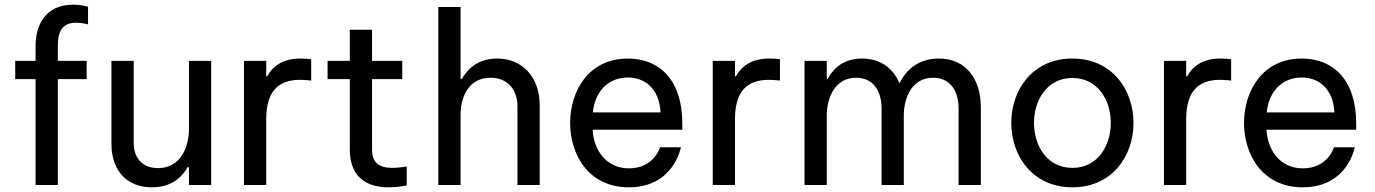

<svg xmlns="http://www.w3.org/2000/svg" viewBox="-20 -790 5872 820"><path d="M227 0V-452H350V-530H227V-595C227 -651 243 -693 305 -693C331 -693 356 -686 356 -686V-761C356 -761 330 -770 292 -770C171 -770 132 -679 132 -595V-530H45V-452H132V0Z M629 10C728 10 768 -52 781 -76H787V0H882V-530H787V-241C787 -159 750 -72 655 -72C592 -72 551 -111 551 -180V-530H456V-175C456 -59 524 10 629 10Z M1117 0V-281C1117 -400 1169 -449 1261 -449C1284 -449 1309 -446 1309 -446V-537C1309 -537 1287 -540 1264 -540C1184 -540 1143 -504 1121 -464H1117V-530H1022V0Z M1639 10C1681 10 1717 2 1717 2V-79C1717 -79 1684 -73 1655 -73C1599 -73 1569 -96 1569 -150V-452H1698V-530H1569V-663H1474V-530H1379V-452H1474V-150C1474 -49 1530 10 1639 10Z M1947 0V-299C1947 -381 1985 -458 2075 -458C2150 -458 2190 -405 2190 -335V0H2285V-341C2285 -453 2218 -540 2102 -540C2007 -540 1966 -477 1953 -453H1947V-760H1852V0Z M2666 10C2858 10 2888 -161 2888 -161H2799C2799 -161 2774 -71 2666 -71C2572 -71 2516 -145 2511 -236H2894V-264C2894 -447 2797 -540 2662 -540C2492 -540 2415 -399 2415 -265C2415 -130 2493 10 2666 10ZM2512 -310C2521 -400 2578 -459 2662 -459C2732 -459 2796 -413 2801 -310Z M3119 0V-281C3119 -400 3171 -449 3263 -449C3286 -449 3311 -446 3311 -446V-537C3311 -537 3289 -540 3266 -540C3186 -540 3145 -504 3123 -464H3119V-530H3024V0Z M3511 0V-297C3511 -369 3544 -458 3636 -458C3708 -458 3745 -404 3745 -326V0H3840V-297C3840 -370 3873 -458 3965 -458C4036 -458 4074 -405 4074 -326V0H4169V-331C4169 -453 4105 -540 3990 -540C3903 -540 3851 -493 3822 -435H3821C3794 -500 3739 -540 3661 -540C3570 -540 3531 -483 3515 -453H3511V-530H3416V0Z M4560 10C4730 10 4821 -124 4821 -265C4821 -406 4730 -540 4560 -540C4390 -540 4299 -406 4299 -265C4299 -124 4390 10 4560 10ZM4560 -73C4453 -73 4396 -166 4396 -265C4396 -364 4453 -457 4560 -457C4667 -457 4724 -364 4724 -265C4724 -166 4667 -73 4560 -73Z M5046 0V-281C5046 -400 5098 -449 5190 -449C5213 -449 5238 -446 5238 -446V-537C5238 -537 5216 -540 5193 -540C5113 -540 5072 -504 5050 -464H5046V-530H4951V0Z M5544 10C5736 10 5766 -161 5766 -161H5677C5677 -161 5652 -71 5544 -71C5450 -71 5394 -145 5389 -236H5772V-264C5772 -447 5675 -540 5540 -540C5370 -540 5293 -399 5293 -265C5293 -130 5371 10 5544 10ZM5390 -310C5399 -400 5456 -459 5540 -459C5610 -459 5674 -413 5679 -310Z"/></svg>

Font: Be Vietnam Pro
Style: Regular
Weight: 400
Designer: Lam Bao, Tony Le, Vietanh Nguyen
Foundry: Yellow Type Foundry
Version: Version 1.002